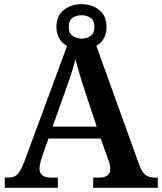

<svg xmlns="http://www.w3.org/2000/svg" viewBox="-20 -899 775 919"><path d="M3 0V-49H17Q36 -49 49 -54.5Q62 -60 73 -76.5Q84 -93 96 -124L301 -679Q278 -691 264 -714.5Q250 -738 250 -770Q250 -823 285 -851Q320 -879 370 -879Q420 -879 455 -851Q490 -823 490 -770Q490 -739 477 -715.5Q464 -692 441 -680L645 -114Q658 -76 675.5 -62.5Q693 -49 719 -49H735V0H426V-49H459Q479 -49 493.5 -59Q508 -69 508 -91Q508 -102 505.5 -112.5Q503 -123 499 -132L462 -236H212L179 -143Q177 -135 174.5 -125.5Q172 -116 170.5 -107.5Q169 -99 169 -92Q169 -70 183.5 -59.5Q198 -49 222 -49H257V0ZM232 -293H443L387 -461Q379 -487 370.5 -513.5Q362 -540 354.5 -566.5Q347 -593 341 -616Q336 -594 328.5 -569.5Q321 -545 312.5 -519.5Q304 -494 294 -468ZM370 -714Q395 -714 413.5 -727Q432 -740 432 -770Q432 -801 413.5 -813.5Q395 -826 370 -826Q345 -826 327 -813.5Q309 -801 309 -770Q309 -741 326.5 -728Q344 -715 370 -714Z"/></svg>

Font: Noto Serif Khmer SemiBold
Style: Regular
Weight: 600
Version: Version 2.003